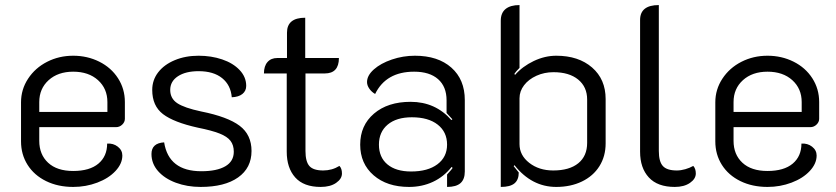

<svg xmlns="http://www.w3.org/2000/svg" viewBox="-20 -729 3302 758"><path d="M63 -171V-325Q63 -376 91 -418.5Q119 -461 166 -485Q213 -509 269 -509Q325 -509 372 -485.5Q419 -462 446 -420Q473 -378 473 -326V-260Q473 -247 462.5 -237Q452 -227 438 -227H135V-173Q135 -119 170 -86.5Q205 -54 269 -54Q334 -54 368.5 -83Q403 -112 403 -162Q427 -164 445 -150Q463 -136 463 -115Q463 -83 436 -54Q409 -25 364 -8Q319 9 269 9Q209 9 162 -14Q115 -37 89 -78Q63 -119 63 -171ZM404 -287V-326Q404 -379 367 -412.5Q330 -446 269 -446Q209 -446 172 -412.5Q135 -379 135 -326V-287Z M578 -121Q578 -164 628 -167Q646 -53 775 -53Q836 -53 869.5 -72.5Q903 -92 903 -130Q903 -156 890 -173Q877 -190 846.5 -202Q816 -214 761 -225Q666 -246 623.5 -278.5Q581 -311 581 -374Q581 -413 604.5 -443.5Q628 -474 670 -491.5Q712 -509 764 -509Q814 -509 857 -494.5Q900 -480 926 -452.5Q952 -425 952 -390Q952 -370 937 -358Q922 -346 895 -345Q891 -393 857 -420.5Q823 -448 764 -448Q713 -448 682.5 -428Q652 -408 652 -374Q652 -340 680 -321.5Q708 -303 774 -289Q879 -268 926 -232.5Q973 -197 973 -133Q973 -66 920 -28.5Q867 9 772 9Q719 9 674.5 -7.5Q630 -24 604 -53.5Q578 -83 578 -121Z M1112 -130V-439H1022Q1022 -468 1036 -484Q1050 -500 1075 -500H1113V-600Q1113 -659 1185 -659V-500H1318Q1318 -439 1262 -439H1186V-133Q1186 -91 1201.5 -73.5Q1217 -56 1256 -56Q1291 -56 1320 -74Q1330 -64 1330 -44Q1330 -23 1307 -7Q1284 9 1246 9Q1179 9 1145.5 -28.5Q1112 -66 1112 -130Z M1402 -158Q1402 -234 1456.5 -280.5Q1511 -327 1601 -327Q1699 -327 1762 -255L1766 -258Q1750 -276 1743 -283V-333Q1743 -387 1709.5 -416.5Q1676 -446 1615 -446Q1504 -446 1461 -358Q1447 -366 1438 -379Q1429 -392 1429 -405Q1429 -431 1456 -455Q1483 -479 1527 -494Q1571 -509 1618 -509Q1709 -509 1762 -462Q1815 -415 1815 -334V-52Q1815 -21 1798 -6Q1781 9 1745 9V-40Q1764 -61 1767 -66L1763 -70Q1732 -31 1689 -11Q1646 9 1595 9Q1508 9 1455 -37Q1402 -83 1402 -158ZM1745 -158Q1745 -208 1708 -237Q1671 -266 1606 -266Q1545 -266 1510.5 -237Q1476 -208 1476 -158Q1476 -108 1509.5 -80Q1543 -52 1603 -52Q1669 -52 1707 -80.5Q1745 -109 1745 -158Z M1957 -647Q1957 -678 1976 -693.5Q1995 -709 2031 -709V-461Q2017 -447 2011 -438L2013 -433Q2043 -467 2087 -488Q2131 -509 2176 -509Q2264 -509 2317.5 -462.5Q2371 -416 2371 -338V-163Q2371 -112 2346.5 -73Q2322 -34 2277.5 -12.5Q2233 9 2176 9Q2079 9 2011 -77L2008 -73L2028 -48Q2028 -19 2011 -5Q1994 9 1957 9ZM2298 -165V-336Q2298 -386 2262.5 -415Q2227 -444 2165 -444Q2129 -444 2098 -430Q2067 -416 2049 -392.5Q2031 -369 2031 -341V-160Q2031 -116 2069.5 -86Q2108 -56 2164 -56Q2228 -56 2263 -84.5Q2298 -113 2298 -165Z M2507 -130V-650Q2507 -709 2581 -709V-133Q2581 -91 2597 -73.5Q2613 -56 2652 -56Q2668 -56 2685.5 -61Q2703 -66 2717 -74Q2727 -63 2727 -44Q2727 -23 2704 -7Q2681 9 2644 9Q2576 9 2541.5 -28.5Q2507 -66 2507 -130Z M2804 -171V-325Q2804 -376 2832 -418.5Q2860 -461 2907 -485Q2954 -509 3010 -509Q3066 -509 3113 -485.5Q3160 -462 3187 -420Q3214 -378 3214 -326V-260Q3214 -247 3203.5 -237Q3193 -227 3179 -227H2876V-173Q2876 -119 2911 -86.5Q2946 -54 3010 -54Q3075 -54 3109.5 -83Q3144 -112 3144 -162Q3168 -164 3186 -150Q3204 -136 3204 -115Q3204 -83 3177 -54Q3150 -25 3105 -8Q3060 9 3010 9Q2950 9 2903 -14Q2856 -37 2830 -78Q2804 -119 2804 -171ZM3145 -287V-326Q3145 -379 3108 -412.5Q3071 -446 3010 -446Q2950 -446 2913 -412.5Q2876 -379 2876 -326V-287Z"/></svg>

Font: K2D Light
Style: Regular
Weight: 300
Designer: Katatrad Aksorn Co.,Ltd.
Foundry: Cadson Demak Co.,Ltd.
Version: Version 1.000; ttfautohint (v1.6)